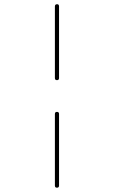

<svg xmlns="http://www.w3.org/2000/svg" viewBox="-20 -750 540 910"><path d="M240.2 129.9V-210Q240.2 -219.7 250 -219.7Q259.8 -219.7 259.8 -210V129.9Q259.8 139.6 250 139.6Q240.2 139.6 240.2 129.9ZM240.2 -379.9V-719.7Q240.2 -729.5 250 -730Q259.8 -730.5 259.8 -719.7V-379.9Q259.8 -370.1 250 -370.1Q240.2 -370.1 240.2 -379.9Z"/></svg>

Font: Rounded-X Mgen+ 2m thin
Style: Regular
Weight: 100
Designer: [Source Han Sans]
Ryoko NISHIZUKA  (kana & ideographs); Paul D. Hunt (Latin, Greek & Cyrillic); Wenlong ZHANG  (bopomofo
Version: Version 1.059.20150602